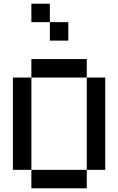

<svg xmlns="http://www.w3.org/2000/svg" viewBox="-20 -1020 640 1040"><path d="M450 0H150V-100H50V-600H150V-700H450V-600H550V-100H450ZM150 -100H450V-600H150ZM150 -900V-1000H250V-900H350V-800H250V-900Z"/></svg>

Font: Matrix Sans
Style: Regular
Weight: 400
Designer: Brad Neil
Version: Version 1.100